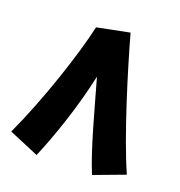

<svg xmlns="http://www.w3.org/2000/svg" viewBox="-129 -798 869 929"><g transform="rotate(20 305.5 -333.0)"><path d="M161 23C208 -88 268 -258 306 -433C349 -282 398 -93 446 22L604 -37C529 -205 431 -525 386 -689L385 -688V-689L220 -656C188 -510 98 -237 7 -42Z"/></g></svg>

Font: Noto Sans Arabic UI SmCn Bk
Style: Regular
Weight: 900
Width: 4
Designer: Monotype Design Team, Nadine Chahine and Nizar Qandah
Foundry: Monotype Imaging Inc.
Version: Version 2.010